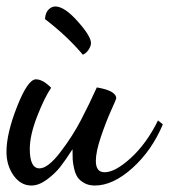

<svg xmlns="http://www.w3.org/2000/svg" viewBox="-21 -543 523 593"><path d="M278 -273Q338 -263 338 -239Q338 -237 322 -201.5Q306 -166 290.5 -120Q275 -74 275 -46Q275 -11 302 -11Q335 -11 383.5 -55.5Q432 -100 467 -171L482 -159Q448 -78 388 -24Q328 30 272 30Q253 30 239.5 22.5Q226 15 219 5Q212 -5 208 -22Q204 -39 203.5 -51Q203 -63 203 -82Q181 -48 165 -27.5Q149 -7 124 11.5Q99 30 76 30Q43 30 21 -1Q-1 -32 -1 -74Q-1 -131 32 -214.5Q65 -298 90 -298Q111 -298 137 -272Q116 -241 93.5 -183Q71 -125 71 -83Q71 -23 101 -23Q127 -23 165 -72.5Q203 -122 229.5 -173Q256 -224 278 -273ZM118 -484Q119 -503 128.5 -513Q138 -523 150 -523Q178 -523 219 -477Q260 -431 260 -410Q260 -401 253 -390Q246 -379 235 -374Q186 -432 118 -484Z"/></svg>

Font: Dancing Script
Style: Bold
Weight: 700
Designer: Pablo Impallari
Foundry: Pablo Impallari. www.impallari.com Igino Marini. www.ikern.com
Version: Version 1.002